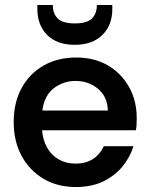

<svg xmlns="http://www.w3.org/2000/svg" viewBox="-20 -739 598 771"><path d="M285 12Q210 12 154 -21.5Q98 -55 66.5 -113.5Q35 -172 35 -248Q35 -327 66.5 -385Q98 -443 154.5 -475.5Q211 -508 286 -508Q359 -508 413 -476.5Q467 -445 498 -390Q529 -335 529 -265Q529 -251 528.5 -240Q528 -229 526 -216H149Q152 -177 169 -146.5Q186 -116 215.5 -99Q245 -82 283 -82Q324 -82 352.5 -100Q381 -118 397 -152H516Q502 -107 471.5 -70Q441 -33 394.5 -10.5Q348 12 285 12ZM150 -295H413Q412 -350 374 -382Q336 -414 283 -414Q235 -414 196.5 -385Q158 -356 150 -295ZM280 -559Q209 -559 169.5 -598.5Q130 -638 130 -703V-719H192Q192 -684 212 -664.5Q232 -645 280 -645Q329 -645 349 -664.5Q369 -684 369 -719H431V-702Q431 -638 391 -598.5Q351 -559 280 -559Z"/></svg>

Font: Rethink Sans SemiBold
Style: Regular
Weight: 600
Designer: The Rethink Sans project authors (Hans Thiessen). DM Sans designed by Colophon Foundry.
Foundry: Rethink Communications LLC
Version: Version 1.001